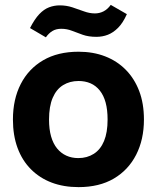

<svg xmlns="http://www.w3.org/2000/svg" viewBox="-20 -758 643 787"><path d="M302 9Q241 9 192 -9.5Q143 -28 107 -64Q71 -100 52 -151.5Q33 -203 33 -268Q33 -351 65 -413.5Q97 -476 157 -511Q217 -546 302 -546Q362 -546 411 -527Q460 -508 495.5 -472Q531 -436 550.5 -385Q570 -334 570 -268Q570 -186 538 -123.5Q506 -61 446.5 -26Q387 9 302 9ZM301 -110Q337 -110 364.5 -127.5Q392 -145 406.5 -180Q421 -215 421 -268Q421 -308 413 -337.5Q405 -367 389 -387Q373 -407 351 -416.5Q329 -426 302 -426Q266 -426 238.5 -409Q211 -392 196 -357Q181 -322 181 -268Q181 -228 189.5 -198.5Q198 -169 214 -149.5Q230 -130 252 -120Q274 -110 301 -110ZM375 -607Q343 -607 319 -615.5Q295 -624 274.5 -632Q254 -640 231 -640Q210 -640 195 -631Q180 -622 168 -605L103 -643Q122 -680 141 -700Q160 -720 181 -728Q202 -736 225 -736Q252 -736 276.5 -728Q301 -720 324 -711.5Q347 -703 369 -703Q388 -703 404.5 -711.5Q421 -720 434 -738L500 -700Q484 -664 464 -644Q444 -624 422 -615.5Q400 -607 375 -607Z"/></svg>

Font: Mona Sans ExtraLight
Style: Bold
Weight: 700
Version: Version 2.000